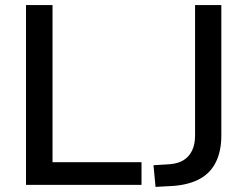

<svg xmlns="http://www.w3.org/2000/svg" viewBox="-20 -725 970 753"><path d="M82 0V-705H186V-89H535V0ZM590 8 582 -77 647 -81Q680 -84 701 -97.5Q722 -111 733.5 -135Q745 -159 745 -193V-705H848V-193Q848 -133 827 -90Q806 -47 764.5 -24Q723 -1 662 4Z"/></svg>

Font: Nunito Sans 12pt ExtraLight SemiBold
Style: Regular
Weight: 600
Version: Version 3.101;gftools[0.9.27]